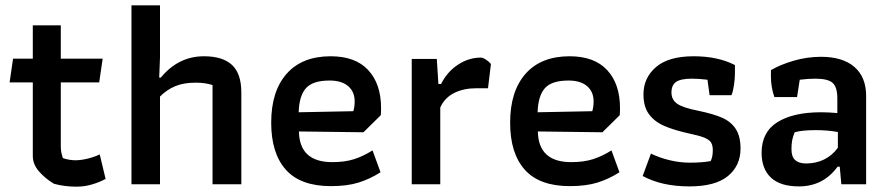

<svg xmlns="http://www.w3.org/2000/svg" viewBox="-20 -691 3332 720"><path d="M182 -2Q149 -22 126 -48.5Q103 -75 103 -106V-382H16L29 -471H103V-596H208V-471H365L352 -382H208V-141Q208 -120 216 -98Q240 -90 263 -90Q283 -90 308 -96Q333 -102 354 -112L376 -20Q354 -8 325.5 0.5Q297 9 267 9Q221 9 182 -2Z M473 -671H580V-476L577 -400H583Q649 -480 745 -480Q815 -480 850 -447.5Q885 -415 885 -344V0H777V-372Q750 -381 714 -381Q669 -381 637.5 -368Q606 -355 580 -329V0H473Z M997 -231Q997 -349 1055 -414.5Q1113 -480 1220 -480Q1313 -480 1361 -428Q1409 -376 1409 -286Q1409 -268 1408 -259L1343 -195L1101 -198Q1103 -83 1226 -83Q1273 -83 1307.5 -94Q1342 -105 1377 -127L1407 -45Q1368 -20 1325 -6.5Q1282 7 1221 7Q1107 7 1052 -54.5Q997 -116 997 -231ZM1305 -274Q1310 -290 1310 -311Q1310 -347 1285.5 -368Q1261 -389 1216 -389Q1153 -389 1127.5 -360.5Q1102 -332 1100 -270Z M1524 -470H1618L1624 -376H1634Q1657 -422 1697.5 -448.5Q1738 -475 1783 -475Q1791 -475 1803 -467Q1815 -459 1821 -451L1810 -360H1765Q1719 -360 1683.5 -342.5Q1648 -325 1631 -288V0H1524Z M1893 -231Q1893 -349 1951 -414.5Q2009 -480 2116 -480Q2209 -480 2257 -428Q2305 -376 2305 -286Q2305 -268 2304 -259L2239 -195L1997 -198Q1999 -83 2122 -83Q2169 -83 2203.5 -94Q2238 -105 2273 -127L2303 -45Q2264 -20 2221 -6.5Q2178 7 2117 7Q2003 7 1948 -54.5Q1893 -116 1893 -231ZM2201 -274Q2206 -290 2206 -311Q2206 -347 2181.5 -368Q2157 -389 2112 -389Q2049 -389 2023.5 -360.5Q1998 -332 1996 -270Z M2390 -31 2421 -115Q2454 -99 2492 -90Q2530 -81 2567 -81Q2614 -81 2645 -87Q2653 -103 2653 -127Q2653 -146 2646.5 -156.5Q2640 -167 2622 -174.5Q2604 -182 2566 -190Q2507 -203 2470.5 -219Q2434 -235 2413.5 -263Q2393 -291 2393 -337Q2393 -399 2440 -439.5Q2487 -480 2581 -480Q2672 -480 2736 -447V-415Q2736 -397 2732.5 -372.5Q2729 -348 2723 -334H2641L2633 -392Q2601 -396 2575 -396Q2533 -396 2515.5 -384Q2498 -372 2498 -344Q2498 -317 2519.5 -302Q2541 -287 2597 -276Q2655 -264 2688 -249.5Q2721 -235 2739 -207.5Q2757 -180 2757 -134Q2757 -70 2710 -31Q2663 8 2565 8Q2462 8 2390 -31Z M2836 -118Q2836 -196 2895.5 -233Q2955 -270 3059 -270Q3087 -270 3120 -267V-322Q3120 -365 3102 -380.5Q3084 -396 3038 -396Q3011 -396 2979 -392L2969 -327H2884Q2871 -364 2871 -403V-428Q2907 -449 2957 -463.5Q3007 -478 3059 -478Q3140 -478 3184 -440Q3228 -402 3228 -331V0H3135L3129 -66H3121Q3067 8 2976 8Q2906 8 2871 -25Q2836 -58 2836 -118ZM3122 -137V-196Q3084 -203 3039 -203Q2988 -203 2960 -195Q2953 -178 2950.5 -164Q2948 -150 2948 -132Q2948 -103 2962 -90.5Q2976 -78 3003 -78Q3040 -78 3070.5 -93Q3101 -108 3122 -137Z"/></svg>

Font: Athiti SemiBold
Style: Regular
Weight: 600
Designer: CadsonDemak Team
Foundry: CadsonDemak
Version: Version 1.032